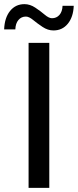

<svg xmlns="http://www.w3.org/2000/svg" viewBox="-33 -907 376 927"><path d="M225 -760Q198 -760 172.5 -777Q147 -794 127 -810.5Q107 -827 92 -827Q70 -827 56 -810.5Q42 -794 41 -765H-13Q-11 -821 15.5 -854Q42 -887 85 -887Q112 -887 137.5 -870Q163 -853 183 -836Q203 -819 218 -819Q240 -819 254 -835Q268 -851 269 -879H323Q321 -825 294.5 -792.5Q268 -760 225 -760ZM205 0H105V-700H205Z"/></svg>

Font: false
Style: Regular
Weight: 500
Designer: Julieta Ulanovsky
Foundry: Julieta Ulanovsky
Version: Version 7.222;hotconv 1.0.109;makeotfexe 2.5.65596